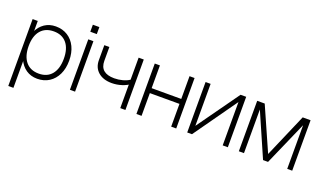

<svg xmlns="http://www.w3.org/2000/svg" viewBox="-77 -1133 3018 1788"><g transform="rotate(20 1432.0 -239.0)"><path d="M54.5 -500V163H105.5V-500ZM72.5 -252Q72.5 -174 98.8 -115.5Q125 -57 172.2 -24.5Q219.5 8 283 8Q350 8 400.5 -24.5Q451 -57 479 -115.5Q507 -174 507 -252Q507 -330 479 -388Q451 -446 400.5 -478Q350 -510 283 -510Q219.5 -510 172.2 -478Q125 -446 98.8 -388Q72.5 -330 72.5 -252ZM454 -252Q454 -152.5 408.8 -97.2Q363.5 -42 280.5 -42Q197 -42 151.2 -97.2Q105.5 -152.5 105.5 -252Q105.5 -351 151.2 -405.5Q197 -460 280.5 -460Q363.5 -460 408.8 -405.5Q454 -351 454 -252Z M599.5 -642.5V-573H664V-642.5ZM606 -500V0H657V-500Z M815 -362.5V-500H765V-352Q765 -278 814.8 -234.8Q864.5 -191.5 949 -191.5Q999 -191.5 1046.8 -206.8Q1094.5 -222 1129.5 -249L1105 -281.5Q1078 -263 1038 -252.2Q998 -241.5 956.5 -241.5Q815 -241.5 815 -362.5ZM1156 0V-500H1105V0Z M1265 -500V0H1316V-225.5H1609.5V0H1659.5V-500H1609.5V-274.5H1316V-500Z M1818.5 -500H1768.5V0H1815.5L2120 -429.5V0H2171V-500H2115.5L1818.5 -84Z M2569.5 0 2759.5 -432.5V0H2809V-500H2731L2545 -69.5L2354.5 -500H2280V0H2331V-432.5L2520 0Z"/></g></svg>

Font: Overused Grotesk Light
Style: Regular
Weight: 300
Designer: RandomMaerks
Version: Version 0.005